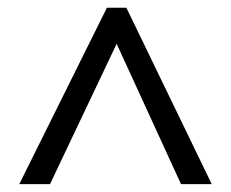

<svg xmlns="http://www.w3.org/2000/svg" viewBox="-20 -739 591 491"><path d="M29.3 -268.1 253.4 -719.2H303.2L521.5 -268.1H442.9L278.3 -627L107.9 -268.1Z"/></svg>

Font: NotoSans
Style: Regular
Weight: 400
Designer: Monotype Design team
Foundry: Monotype Imaging Inc.
Version: Version 1.04; ttfautohint (v1.4.1)